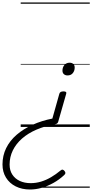

<svg xmlns="http://www.w3.org/2000/svg" viewBox="-166 -1018 740 1540"><path d="M343 -285Q357 -285 362.5 -280.5Q368 -276 365 -266L301 -42Q298 -31 291 -27Q284 -23 274 -21Q193 -7 126 22Q59 51 11 93Q-37 135 -63 188Q-89 241 -89 302Q-89 349 -67 382.5Q-45 416 -7 433.5Q31 451 80 451Q123 451 164 438.5Q205 426 244 403Q283 380 319 350Q329 341 337 343Q345 345 352 354Q359 363 358.5 370.5Q358 378 348 387Q308 424 262 449.5Q216 475 168.5 488.5Q121 502 74 502Q10 502 -40 477Q-90 452 -118 406.5Q-146 361 -146 301Q-146 230 -116.5 170Q-87 110 -32.5 63Q22 16 95 -17Q168 -50 254 -67L310 -266Q313 -276 321 -280.5Q329 -285 343 -285ZM392 -515Q411 -515 422 -505Q433 -495 433 -476Q433 -450 418 -431.5Q403 -413 376 -413Q358 -413 346.5 -423Q335 -433 335 -452Q335 -478 350.5 -496.5Q366 -515 392 -515ZM0 478H554V488H0ZM0 -20H554V0H0ZM0 -505H554V-500H0ZM0 -998H554V-988H0Z"/></svg>

Font: Playwrite AU SA Guides
Style: Regular
Weight: 400
Designer: Veronika Burian, José Scaglione
Foundry: TypeTogether
Version: Version 1.003